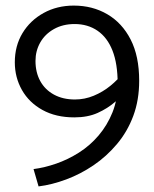

<svg xmlns="http://www.w3.org/2000/svg" viewBox="-20 -599 551 687"><path d="M441 -281 420 -338Q402 -314 375 -292Q348 -270 315.5 -256.5Q283 -243 248 -243Q205 -243 173 -260.5Q141 -278 124 -309Q107 -340 107 -381Q107 -417 124 -447Q141 -477 173 -495Q205 -513 247 -513Q294 -513 329 -489Q364 -465 382.5 -418Q401 -371 401 -300Q401 -243 382.5 -197Q364 -151 333 -114.5Q302 -78 262.5 -53Q223 -28 181 -13.5Q139 1 100 6L118 68Q166 62 217 43Q268 24 314.5 -7.5Q361 -39 398.5 -83.5Q436 -128 457 -184.5Q478 -241 478 -310Q478 -398 447.5 -457.5Q417 -517 364 -548Q311 -579 244 -579Q184 -579 136 -552.5Q88 -526 60.5 -480.5Q33 -435 33 -376Q33 -322 58.5 -277Q84 -232 132 -205.5Q180 -179 246 -179Q294 -179 329.5 -195Q365 -211 392 -234.5Q419 -258 441 -281Z"/></svg>

Font: Catamaran Thin
Style: Regular
Weight: 400
Version: Version 2.000